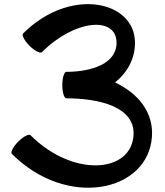

<svg xmlns="http://www.w3.org/2000/svg" viewBox="-20 -842 778 906"><path d="M293 -378C452 -378 619 -336 610 -203C598 -25 324 -4 124 -204C117 -212 91 -198 66 -174C42 -149 28 -123 36 -116C296 145 679 64 697 -197C705 -313 631 -402 523 -453C580 -499 617 -563 617 -640C617 -840 310 -905 89 -684C81 -677 95 -651 119 -626C144 -602 170 -588 178 -596C333 -751 530 -767 530 -640C530 -540 409 -503 293 -503C283 -503 274 -475 274 -440C274 -405 283 -378 293 -378Z"/></svg>

Font: Nupuram
Style: Bold
Weight: 700
Designer: Santhosh Thottingal (santhosh.thottingal@gmail.com)
Foundry: SMC
Version: Version 1.000